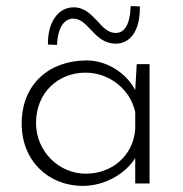

<svg xmlns="http://www.w3.org/2000/svg" viewBox="-20 -601 599 629"><path d="M167 -454C169 -517 195 -540 219 -540C244 -540 260 -522 277 -504C298 -482 320 -458 360 -458C405 -458 440 -499 438 -580L408 -581C406 -517 386 -493 359 -493C334 -493 317 -512 299 -532C279 -553 257 -577 221 -577C174 -577 136 -533 137 -455ZM428 -391 423 -306C393 -363 329 -403 264 -403C142 -403 51 -326 51 -196C51 -74 139 8 251 8C328 8 394 -36 423 -83V0H470V-391ZM261 -32C172 -32 98 -106 98 -198C98 -298 171 -363 260 -363C340 -363 407 -307 423 -234V-178C417 -92 348 -32 261 -32Z"/></svg>

Font: Sulaf Light
Style: Regular
Weight: 300
Designer: Bandar Raffah (Arabic) and Santiago Orozco (Latin)
Foundry: Caramella and Typemade
Version: Version 1.005;PS 001.005;hotconv 1.0.88;makeotf.lib2.5.64775